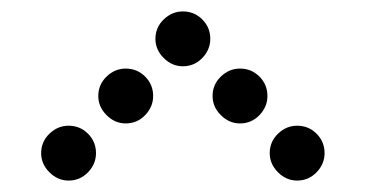

<svg xmlns="http://www.w3.org/2000/svg" viewBox="-20 -718 640 336"><path d="M252 -650Q252 -631 266.5 -616.5Q281 -602 300 -602Q320 -602 334 -616.5Q348 -631 348 -650Q348 -670 334 -684Q320 -698 300 -698Q281 -698 266.5 -684Q252 -670 252 -650ZM152 -550Q152 -531 166.5 -516.5Q181 -502 200 -502Q220 -502 234 -516.5Q248 -531 248 -550Q248 -570 234 -584Q220 -598 200 -598Q181 -598 166.5 -584Q152 -570 152 -550ZM352 -550Q352 -531 366.5 -516.5Q381 -502 400 -502Q420 -502 434 -516.5Q448 -531 448 -550Q448 -570 434 -584Q420 -598 400 -598Q381 -598 366.5 -584Q352 -570 352 -550ZM52 -450Q52 -431 66.5 -416.5Q81 -402 100 -402Q120 -402 134 -416.5Q148 -431 148 -450Q148 -470 134 -484Q120 -498 100 -498Q81 -498 66.5 -484Q52 -470 52 -450ZM452 -450Q452 -431 466.5 -416.5Q481 -402 500 -402Q520 -402 534 -416.5Q548 -431 548 -450Q548 -470 534 -484Q520 -498 500 -498Q481 -498 466.5 -484Q452 -470 452 -450Z"/></svg>

Font: Matrix Sans Print
Style: Regular
Weight: 400
Designer: Brad Neil
Version: Version 1.100